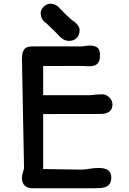

<svg xmlns="http://www.w3.org/2000/svg" viewBox="-20 -1001 685 1021"><path d="M96.7 0ZM96.7 -55.2Q96.7 -63.5 98.9 -72.8Q101.1 -82 103.5 -89.8L107.9 -105.5L96.7 -689.5Q96.7 -713.4 102.3 -726.6Q107.9 -739.7 116.7 -746.1Q125.5 -752.4 137 -753.4Q148.4 -754.4 160.2 -754.4H417.5Q426.3 -755.4 437.3 -757.1Q448.2 -758.8 452.6 -758.8Q471.2 -758.8 482.7 -755.4Q494.1 -752 500.7 -745.4Q507.3 -738.8 509.5 -729Q511.7 -719.2 511.7 -706.1Q511.7 -687.5 507.1 -676.3Q502.4 -665 494.4 -658.9Q486.3 -652.8 475.6 -650.9Q464.8 -648.9 452.6 -648.9Q447.3 -648.9 438.5 -649.2Q429.7 -649.4 419.9 -650.4Q372.6 -650.4 343.5 -650.4Q314.5 -650.4 297.1 -650.1Q279.8 -649.9 270.8 -649.9Q261.7 -649.9 254.9 -649.9H209.5V-495.1Q212.4 -495.1 216.6 -494.9Q220.7 -494.6 229.5 -494.6Q238.3 -494.6 253.7 -494.6Q269 -494.6 294.9 -494.6Q320.8 -494.6 358.9 -494.6Q397 -494.6 451.2 -494.6Q456.5 -494.6 463.4 -495.1Q470.2 -495.6 477.1 -496.6Q485.8 -497.6 497.6 -498.5Q509.3 -499.5 522.9 -499.5Q536.1 -499.5 546.4 -494.1Q556.6 -488.8 563.7 -480.7Q570.8 -472.7 574.5 -463.4Q578.1 -454.1 578.1 -445.8Q578.1 -419.4 560.8 -407.2Q543.5 -395 516.1 -395L209.5 -394.5V-102.1Q257.8 -102.1 306.6 -100.6Q355.5 -99.1 408.7 -99.1Q423.3 -99.1 435.5 -100.6Q447.8 -102.1 459 -104Q469.2 -105.5 479.7 -106.7Q490.2 -107.9 502.9 -107.9Q517.6 -107.9 530 -105.7Q542.5 -103.5 551.8 -97.9Q561 -92.3 566.4 -82.8Q571.8 -73.2 571.8 -58.6Q571.8 -37.1 564.5 -25.4Q557.1 -13.7 544.7 -8.1Q532.2 -2.4 516.4 -1.2Q500.5 0 483.4 0H154.8Q142.1 0 131.6 -2.9Q121.1 -5.9 113.3 -12.5Q105.5 -19 101.1 -29.5Q96.7 -40 96.7 -55.2ZM347.7 -783.7Q336.4 -783.7 327.4 -786.9Q318.4 -790 310.8 -795.4Q303.2 -800.8 296.6 -807.4Q290 -814 284.2 -820.8Q280.3 -824.7 275.6 -829.8Q271 -835 267.1 -838.4Q256.8 -847.7 251 -853.5Q245.1 -859.4 240.7 -863.8Q236.3 -868.2 232.2 -871.8Q228 -875.5 221.7 -880.9Q205.6 -894 201.2 -906Q196.8 -918 196.3 -932.6Q196.3 -940.9 200.7 -949.5Q205.1 -958 212.2 -965.1Q219.2 -972.2 228.8 -976.8Q238.3 -981.4 248.5 -981.4Q258.3 -981.4 271.2 -976.8Q284.2 -972.2 299.8 -954.6Q305.7 -948.7 313.5 -940.7Q321.3 -932.6 330.1 -924.1Q338.9 -915.5 348.1 -907.2Q357.4 -898.9 365.7 -891.6Q369.6 -890.1 376 -885.3Q382.3 -880.4 388.4 -873.5Q394.5 -866.7 398.9 -858.6Q403.3 -850.6 403.3 -841.8Q403.3 -814 387.7 -798.8Q372.1 -783.7 347.7 -783.7Z"/></svg>

Font: Autour One
Style: Regular
Weight: 400
Version: Version 1.007; ttfautohint (v0.92) -l 24 -r 24 -G 200 -x 7 -